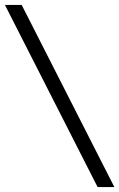

<svg xmlns="http://www.w3.org/2000/svg" viewBox="-29 -747 484 779"><path d="M59 -727 435 12H367L-9 -727Z"/></svg>

Font: Bailleul Roman
Style: Roman
Weight: 400
Version: Version 1